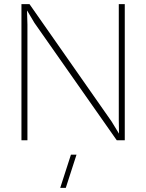

<svg xmlns="http://www.w3.org/2000/svg" viewBox="-20 -680 709 931"><path d="M585 -660V0H546L147 -569L112 -628H111L113 -561V0H84V-660H123L521 -91L557 -32L556 -99V-660ZM272 231 324 70H351L299 231Z"/></svg>

Font: Human Sans ExtraLight
Style: Regular
Weight: 200
Designer: Tim Radville
Foundry: Continuum
Version: Version 1.000;FEAKit 1.0